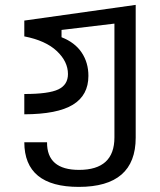

<svg xmlns="http://www.w3.org/2000/svg" viewBox="-20 -544 642 771"><path d="M296.4 206.5Q78.1 206.5 77.6 27.3H168.9Q168 138.2 297.4 138.2Q439.5 138.2 439.5 7.8V-449.2L227.1 -423.8V-394.5Q280.8 -373.5 307.9 -333Q335 -292.5 335 -239.3Q335 -161.6 272.7 -123.5Q210.4 -85.4 77.6 -85V-166.5Q175.8 -166.5 214.4 -185.1Q252.9 -203.6 252.9 -246.6Q252.9 -296.9 208 -339.1Q163.1 -381.3 77.6 -397.9V-461.4L524.9 -524.4V8.8Q524.9 206.5 296.4 206.5Z"/></svg>

Font: Vazir Code Hack
Style: Code-Hack
Weight: 400
Foundry: DejaVu fonts team - Redesigned by Saber Rastikerdar
Version: Version 1.1.2